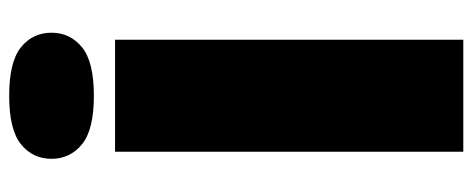

<svg xmlns="http://www.w3.org/2000/svg" viewBox="-318 -686 1005 408"><g transform="rotate(-90 184.0 -482.5)"><path d="M65 0V-740H303V0ZM184 -785Q112 -785 81 -810.2Q50 -835.5 50 -875Q50 -915 81 -940Q112 -965 184 -965Q256 -965 287 -940Q318 -915 318 -875Q318 -835.5 287 -810.2Q256 -785 184 -785Z"/></g></svg>

Font: Encode Sans Expanded Expanded Black
Style: Regular
Weight: 900
Width: 7
Designer: Multiple Designers
Foundry: Impallari Type
Version: Version 3.000; ttfautohint (v1.8.3) -l 8 -r 50 -G 200 -x 14 